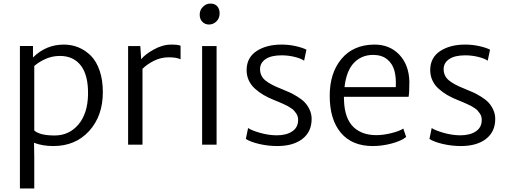

<svg xmlns="http://www.w3.org/2000/svg" viewBox="-20 -816 2864 1083"><path d="M280.8 7.8Q219.2 7.8 171.9 -10.7L173.3 67.9V247.1H92.3V-556.6H166V-491.7Q238.8 -564.5 340.3 -564.5Q384.3 -564.5 422.9 -548.6Q461.4 -532.7 492.7 -501.5Q523.9 -470.2 542 -417.5Q560.1 -364.7 560.1 -296.4Q560.1 -162.1 482.9 -77.1Q405.8 7.8 280.8 7.8ZM317.9 -500.5Q274.4 -500.5 236.6 -483.4Q198.7 -466.3 173.3 -443.8V-79.6Q205.6 -51.8 288.1 -51.8Q370.1 -51.8 422.6 -114Q475.1 -176.3 476.6 -285.2Q478 -391.6 436.3 -446Q394.5 -500.5 317.9 -500.5Z M702.6 0V-556.2H771.5L776.4 -481.9Q797.4 -508.8 847.2 -536.6Q897 -564.5 946.3 -564.5Q983.4 -564.5 998.5 -558.1V-481.4Q977.1 -492.7 931.6 -492.7Q887.2 -492.7 847.9 -472.9Q808.6 -453.1 783.7 -427.7V0Z M1120.1 0V-556.2H1201.7V0ZM1158.7 -677.7Q1136.7 -677.7 1121.6 -692.9Q1106.4 -708 1106.4 -733.4Q1106.4 -759.8 1124.8 -777.8Q1143.1 -795.9 1166.5 -795.9Q1191.9 -795.9 1205.3 -780.8Q1218.8 -765.6 1218.8 -740.7Q1218.8 -712.9 1200.9 -695.3Q1183.1 -677.7 1158.7 -677.7Z M1366.7 -32.2 1379.4 -93.8Q1398.4 -80.6 1446 -66.9Q1493.7 -53.2 1540 -52.7Q1595.2 -52.7 1628.4 -75Q1661.6 -97.2 1661.6 -139.2Q1661.6 -149.9 1658.9 -159.4Q1656.2 -168.9 1649.9 -177.5Q1643.6 -186 1637.7 -192.9Q1631.8 -199.7 1620.1 -207Q1608.4 -214.4 1600.6 -218.8Q1592.8 -223.1 1577.4 -230Q1562 -236.8 1554.2 -240.2Q1546.4 -243.7 1528.8 -250.5Q1493.7 -264.6 1467.5 -279.8Q1441.4 -294.9 1418.2 -315.7Q1395 -336.4 1382.8 -363.8Q1370.6 -391.1 1371.1 -423.8Q1372.6 -492.2 1427.5 -528.1Q1482.4 -564 1565.4 -564.5Q1609.4 -564.9 1649.9 -555.4Q1690.4 -545.9 1708.5 -535.6L1695.3 -473.6Q1679.7 -485.4 1643.6 -494.6Q1607.4 -503.9 1568.4 -503.9Q1510.3 -503.9 1479 -483.2Q1447.8 -462.4 1446.8 -428.2Q1446.3 -387.7 1476.3 -362.8Q1506.3 -337.9 1568.4 -314Q1595.2 -303.2 1614.5 -294.4Q1633.8 -285.6 1658.9 -270Q1684.1 -254.4 1699.7 -237.8Q1715.3 -221.2 1726.6 -197Q1737.8 -172.9 1737.8 -145Q1737.8 -72.8 1685.8 -32.5Q1633.8 7.8 1543.9 7.8Q1492.2 7.8 1442.1 -3.9Q1392.1 -15.6 1366.7 -32.2Z M2082.5 7.8Q1965.8 7.8 1902.8 -66.9Q1839.8 -141.6 1839.8 -275.9Q1839.8 -404.3 1906 -483.6Q1972.2 -563 2089.4 -564.5Q2177.2 -565.4 2231.9 -508.1Q2286.6 -450.7 2289.1 -355.5Q2289.1 -290.5 2284.7 -270H1919.9Q1919.9 -256.8 1920.4 -250.5Q1921.9 -198.2 1936 -159.7Q1950.2 -121.1 1975.1 -98.1Q2000 -75.2 2031.7 -64.5Q2063.5 -53.7 2103.5 -53.7Q2141.1 -53.7 2187 -64.9Q2232.9 -76.2 2254.9 -90.8L2271 -43.5Q2243.7 -21 2189.5 -6.6Q2135.3 7.8 2082.5 7.8ZM2084.5 -506.3Q2019.5 -506.3 1976.6 -461.7Q1933.6 -417 1923.3 -324.7H2212.4Q2215.3 -378.4 2204.6 -417.7Q2193.8 -457 2163.6 -481.7Q2133.3 -506.3 2084.5 -506.3Z M2402.3 -32.2 2415 -93.8Q2434.1 -80.6 2481.7 -66.9Q2529.3 -53.2 2575.7 -52.7Q2630.9 -52.7 2664.1 -75Q2697.3 -97.2 2697.3 -139.2Q2697.3 -149.9 2694.6 -159.4Q2691.9 -168.9 2685.5 -177.5Q2679.2 -186 2673.3 -192.9Q2667.5 -199.7 2655.8 -207Q2644 -214.4 2636.2 -218.8Q2628.4 -223.1 2613 -230Q2597.7 -236.8 2589.8 -240.2Q2582 -243.7 2564.5 -250.5Q2529.3 -264.6 2503.2 -279.8Q2477.1 -294.9 2453.9 -315.7Q2430.7 -336.4 2418.5 -363.8Q2406.2 -391.1 2406.7 -423.8Q2408.2 -492.2 2463.1 -528.1Q2518.1 -564 2601.1 -564.5Q2645 -564.9 2685.5 -555.4Q2726.1 -545.9 2744.1 -535.6L2731 -473.6Q2715.3 -485.4 2679.2 -494.6Q2643.1 -503.9 2604 -503.9Q2545.9 -503.9 2514.6 -483.2Q2483.4 -462.4 2482.4 -428.2Q2481.9 -387.7 2512 -362.8Q2542 -337.9 2604 -314Q2630.9 -303.2 2650.1 -294.4Q2669.4 -285.6 2694.6 -270Q2719.7 -254.4 2735.4 -237.8Q2751 -221.2 2762.2 -197Q2773.4 -172.9 2773.4 -145Q2773.4 -72.8 2721.4 -32.5Q2669.4 7.8 2579.6 7.8Q2527.8 7.8 2477.8 -3.9Q2427.7 -15.6 2402.3 -32.2Z"/></svg>

Font: HaufeMerriweatherSansLt
Style: Regular
Weight: 300
Designer: Eben Sorkin
Foundry: Eben Sorkin
Version: Version 1.56